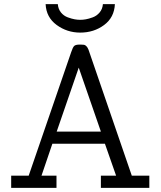

<svg xmlns="http://www.w3.org/2000/svg" viewBox="-20 -911 779 931"><path d="M34.2 0V-59.1H119.1L325.2 -658.2Q333 -682.1 340.1 -688.5Q347.2 -694.8 366.2 -694.8H372.1Q381.8 -694.8 387.5 -693.8Q393.1 -692.9 398.9 -687Q404.8 -681.2 409.2 -669.9L619.1 -59.1H704.1V0H469.2V-59.1H543L488.8 -213.9H233.9L181.2 -59.1H253.9V0ZM201.2 -891.1H260.3Q262.2 -867.2 275.6 -850.6Q289.1 -834 308.6 -826.9Q328.1 -819.8 342 -817.4Q356 -814.9 369.1 -814.9Q382.3 -814.9 396.2 -817.4Q410.2 -819.8 429.7 -826.9Q449.2 -834 463.1 -850.6Q477.1 -867.2 479 -891.1H537.1Q534.2 -826.2 484.6 -789.6Q435.1 -752.9 369.1 -752.9Q305.2 -752.9 254.6 -790Q204.1 -827.1 201.2 -891.1ZM254.9 -272.9H469.2L361.8 -583Z"/></svg>

Font: CMU Concrete
Style: Roman
Weight: 500
Version: Version 0.7.0